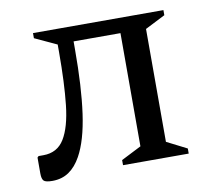

<svg xmlns="http://www.w3.org/2000/svg" viewBox="-59 -516 655 593"><g transform="rotate(-10 268.5 -220.0)"><path d="M199 -378Q199 -260 187.5 -178Q176 -96 150 -49Q134 -20 112 -5Q90 10 60 10Q39 10 33 4Q27 -2 27 -19V-69L31 -73H46Q90 -73 112 -109Q134 -145 141.5 -213Q149 -281 149 -378V-402L80 -434V-450H489V-434L426 -402V-48L489 -16V0H283V-16L346 -48V-403H199Z"/></g></svg>

Font: Spectral
Style: Regular
Weight: 400
Designer: Jean-Baptiste Levee
Foundry: Production Type
Version: Version 2.001